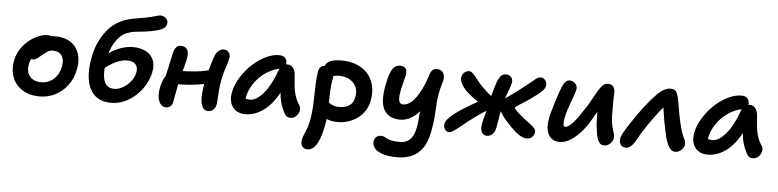

<svg xmlns="http://www.w3.org/2000/svg" viewBox="-54 -1062 6586 1625"><g transform="rotate(5 3239.0 -249.5)"><path d="M292 12Q204 12 144.5 -26.5Q85 -65 60.5 -129.5Q36 -194 51 -274Q62 -327 90.5 -370.5Q119 -414 158 -445.5Q197 -477 238.5 -494Q280 -511 315 -511Q330 -511 343.5 -506.5Q357 -502 365 -492Q373 -482 370 -465Q363 -435 346 -411.5Q329 -388 287 -373Q259 -362 236.5 -344.5Q214 -327 199 -304.5Q184 -282 179 -253Q166 -188 198 -148.5Q230 -109 296 -109Q356 -109 401 -149Q446 -189 459 -256Q471 -315 447 -349.5Q423 -384 372 -384Q346 -384 327 -372Q308 -360 284 -340Q266 -325 254 -315Q242 -305 231.5 -300Q221 -295 206 -295Q190 -295 177.5 -310Q165 -325 171 -358Q177 -385 197.5 -411.5Q218 -438 248 -459.5Q278 -481 311.5 -494Q345 -507 376 -507Q459 -507 511 -472.5Q563 -438 583 -378.5Q603 -319 587 -242Q572 -165 529.5 -108Q487 -51 425.5 -19.5Q364 12 292 12Z M900 13Q842 13 801.5 -6.5Q761 -26 736 -61Q711 -96 700 -142.5Q689 -189 690 -244Q691 -299 703 -358Q718 -435 746 -492.5Q774 -550 807.5 -590Q841 -630 878 -654.5Q915 -679 948 -692Q979 -703 1011 -709.5Q1043 -716 1073 -721Q1103 -726 1130 -731Q1176 -740 1208 -750Q1240 -760 1254 -760Q1270 -760 1285.5 -752Q1301 -744 1310 -728.5Q1319 -713 1314 -689Q1310 -669 1289 -655Q1268 -641 1234 -632Q1176 -617 1131.5 -612.5Q1087 -608 1050 -603.5Q1013 -599 976 -584Q948 -573 919.5 -543.5Q891 -514 868.5 -470.5Q846 -427 834 -372Q817 -286 819.5 -226.5Q822 -167 845.5 -137Q869 -107 915 -107Q945 -107 974 -120.5Q1003 -134 1027.5 -156Q1052 -178 1068.5 -205Q1085 -232 1090 -258Q1097 -292 1087.5 -313.5Q1078 -335 1056 -345.5Q1034 -356 1004 -356Q959 -356 906.5 -331Q854 -306 802 -261L756 -311Q789 -362 837 -398.5Q885 -435 939 -454Q993 -473 1044 -473Q1107 -473 1152.5 -450Q1198 -427 1218 -382Q1238 -337 1224 -270Q1213 -219 1184.5 -169Q1156 -119 1113 -78Q1070 -37 1015.5 -12Q961 13 900 13Z M1370 11Q1325 11 1306 -35Q1287 -81 1302 -157Q1315 -216 1338 -249Q1361 -282 1382 -294Q1394 -302 1411 -304.5Q1428 -307 1446 -307Q1519 -307 1594.5 -314.5Q1670 -322 1740 -346L1761 -243Q1708 -221 1647.5 -210Q1587 -199 1525.5 -195.5Q1464 -192 1406 -192L1332 -213Q1345 -272 1359 -334Q1373 -396 1383 -447Q1389 -477 1404 -498Q1419 -519 1444 -519Q1485 -519 1501 -493Q1517 -467 1508 -418Q1503 -395 1495.5 -365Q1488 -335 1479.5 -303Q1471 -271 1463.5 -242.5Q1456 -214 1452 -195Q1444 -152 1437.5 -114Q1431 -76 1423 -39Q1420 -18 1404.5 -3.5Q1389 11 1370 11ZM1724 11Q1691 11 1675.5 -18.5Q1660 -48 1659.5 -98.5Q1659 -149 1671 -210Q1691 -306 1707.5 -364.5Q1724 -423 1737 -457Q1747 -484 1767 -502Q1787 -520 1812 -520Q1838 -520 1854 -499.5Q1870 -479 1865 -452Q1858 -416 1842 -371.5Q1826 -327 1814 -268Q1804 -215 1800.5 -173.5Q1797 -132 1796 -101.5Q1795 -71 1791 -48Q1786 -24 1768.5 -6.5Q1751 11 1724 11Z M2041 10Q1991 10 1958.5 -13Q1926 -36 1913.5 -75.5Q1901 -115 1911 -163Q1920 -213 1946.5 -263.5Q1973 -314 2011 -359Q2049 -404 2094.5 -438.5Q2140 -473 2188.5 -493Q2237 -513 2284 -513Q2317 -513 2335 -493Q2353 -473 2346 -436Q2343 -421 2332.5 -412.5Q2322 -404 2307 -401Q2240 -390 2182.5 -351Q2125 -312 2086 -256.5Q2047 -201 2034 -141Q2030 -120 2030 -102.5Q2030 -85 2036 -58L1991 -149Q2011 -130 2027 -123Q2043 -116 2069 -116Q2124 -116 2184 -187Q2244 -258 2292 -394Q2300 -416 2318 -428.5Q2336 -441 2357 -441Q2388 -441 2406.5 -418Q2425 -395 2427 -364Q2431 -311 2435 -267.5Q2439 -224 2451 -184.5Q2463 -145 2490 -103Q2499 -89 2498.5 -71Q2498 -53 2488.5 -35Q2479 -17 2462 -5Q2445 7 2421 7Q2404 7 2393 0Q2382 -7 2375 -19Q2361 -44 2350 -70.5Q2339 -97 2331.5 -128.5Q2324 -160 2321 -201.5Q2318 -243 2319 -298L2367 -301Q2334 -212 2294 -152Q2254 -92 2210.5 -56.5Q2167 -21 2124 -5.5Q2081 10 2041 10Z M2824 8Q2768 8 2728 -10.5Q2688 -29 2668.5 -59Q2649 -89 2656 -123Q2659 -139 2672 -151.5Q2685 -164 2700 -164Q2714 -164 2725 -157.5Q2736 -151 2748 -142Q2760 -133 2779 -126.5Q2798 -120 2828 -120Q2876 -120 2910.5 -141.5Q2945 -163 2955 -215Q2963 -253 2954.5 -283.5Q2946 -314 2925 -336.5Q2904 -359 2873 -371Q2842 -383 2804 -383Q2786 -383 2767 -379.5Q2748 -376 2725 -376Q2708 -376 2694 -385Q2680 -394 2673 -409Q2666 -424 2670 -441Q2678 -481 2713 -497.5Q2748 -514 2814 -514Q2885 -514 2942 -491Q2999 -468 3036.5 -425.5Q3074 -383 3087.5 -324Q3101 -265 3087 -194Q3078 -148 3054.5 -111Q3031 -74 2995.5 -47.5Q2960 -21 2916.5 -6.5Q2873 8 2824 8ZM2589 261Q2571 261 2557.5 252Q2544 243 2537.5 225.5Q2531 208 2537 182Q2540 163 2546.5 147.5Q2553 132 2560 115.5Q2567 99 2575 76Q2583 53 2590 19Q2601 -37 2604.5 -89.5Q2608 -142 2608.5 -194Q2609 -246 2611 -298.5Q2613 -351 2622 -406Q2624 -422 2632 -433Q2640 -444 2651.5 -450Q2663 -456 2678 -456Q2702 -456 2721 -444Q2740 -432 2749.5 -412.5Q2759 -393 2754 -368Q2742 -310 2739.5 -257.5Q2737 -205 2736.5 -156Q2736 -107 2734 -57Q2732 -7 2721 46Q2712 89 2701 127.5Q2690 166 2674 196Q2658 226 2637 243.5Q2616 261 2589 261Z M3354 261Q3275 261 3226 244Q3177 227 3157 199.5Q3137 172 3142 142Q3153 92 3202 92Q3217 92 3228 97.5Q3239 103 3254 111Q3269 119 3293.5 124.5Q3318 130 3361 130Q3400 130 3427 115Q3454 100 3470 71.5Q3486 43 3494 5Q3501 -29 3504 -58Q3507 -87 3509 -117Q3511 -147 3515 -182.5Q3519 -218 3528 -264L3573 -231Q3542 -178 3511.5 -143.5Q3481 -109 3452 -90.5Q3423 -72 3397.5 -65Q3372 -58 3351 -58Q3254 -58 3213 -126Q3172 -194 3202 -343Q3216 -415 3232 -451Q3248 -487 3267 -500Q3286 -513 3308 -513Q3348 -513 3360 -490.5Q3372 -468 3363 -429Q3352 -386 3341.5 -343.5Q3331 -301 3327 -266Q3323 -231 3330.5 -210Q3338 -189 3365 -189Q3404 -189 3440.5 -225Q3477 -261 3508.5 -322.5Q3540 -384 3563 -457Q3572 -487 3585.5 -499.5Q3599 -512 3625 -512Q3647 -512 3663.5 -500Q3680 -488 3685.5 -463.5Q3691 -439 3679 -400Q3664 -350 3656.5 -309Q3649 -268 3646 -231.5Q3643 -195 3641.5 -157Q3640 -119 3635 -74Q3630 -29 3619 28Q3601 116 3562.5 167Q3524 218 3470.5 239.5Q3417 261 3354 261Z M4432 7Q4399 7 4364 -16.5Q4329 -40 4288 -82Q4238 -133 4211.5 -172Q4185 -211 4173 -231Q4170 -237 4168.5 -244.5Q4167 -252 4169 -261Q4171 -274 4181 -285.5Q4191 -297 4203 -305Q4234 -325 4270.5 -351Q4307 -377 4341.5 -404Q4376 -431 4403 -452Q4432 -476 4458 -497Q4484 -518 4503 -518Q4521 -518 4533.5 -508Q4546 -498 4552 -483Q4558 -468 4555 -453Q4552 -431 4532.5 -410Q4513 -389 4484 -367.5Q4455 -346 4424 -324Q4402 -309 4381.5 -296Q4361 -283 4345 -272.5Q4329 -262 4319.5 -255Q4310 -248 4309 -246Q4308 -241 4317 -229Q4326 -217 4346.5 -198.5Q4367 -180 4399 -155Q4430 -131 4452.5 -114.5Q4475 -98 4487 -82.5Q4499 -67 4496 -49Q4491 -25 4475 -9Q4459 7 4432 7ZM3770 11Q3755 11 3744 1Q3733 -9 3728 -24.5Q3723 -40 3726 -56Q3729 -78 3756.5 -106.5Q3784 -135 3828.5 -166.5Q3873 -198 3927 -229Q3964 -251 3985 -263Q4006 -275 4017.5 -281Q4029 -287 4036 -290L4054 -236Q4047 -239 4030.5 -246.5Q4014 -254 3989.5 -269.5Q3965 -285 3931 -311Q3902 -333 3878.5 -359Q3855 -385 3842.5 -412Q3830 -439 3834 -463Q3836 -477 3844.5 -489.5Q3853 -502 3866.5 -510Q3880 -518 3897 -518Q3915 -518 3934 -497Q3953 -476 3976 -446Q3999 -416 4028 -388Q4054 -362 4078 -342Q4102 -322 4122 -310L4099 -211Q4066 -195 4036.5 -175.5Q4007 -156 3970 -128Q3924 -95 3885.5 -63Q3847 -31 3817.5 -10Q3788 11 3770 11ZM4092 14Q4071 14 4058 0.5Q4045 -13 4041 -35.5Q4037 -58 4043 -87Q4047 -107 4054 -133Q4061 -159 4070 -192.5Q4079 -226 4087 -267Q4093 -294 4100.5 -325Q4108 -356 4117.5 -388.5Q4127 -421 4138 -451Q4146 -474 4163 -496Q4180 -518 4209 -518Q4239 -518 4254.5 -498.5Q4270 -479 4265 -451Q4260 -429 4247 -394.5Q4234 -360 4219.5 -320Q4205 -280 4198 -239Q4195 -228 4191 -204Q4187 -180 4182.5 -151.5Q4178 -123 4173.5 -97.5Q4169 -72 4166 -57Q4159 -25 4139.5 -5.5Q4120 14 4092 14Z M4711 12Q4672 12 4647.5 -4.5Q4623 -21 4611 -49Q4599 -77 4598 -111Q4597 -145 4604 -180Q4610 -210 4620.5 -247Q4631 -284 4642.5 -321.5Q4654 -359 4665.5 -391.5Q4677 -424 4684 -443Q4697 -478 4713.5 -496Q4730 -514 4749 -514Q4769 -514 4785 -504Q4801 -494 4809 -478Q4817 -462 4814 -443Q4811 -427 4801 -399.5Q4791 -372 4779 -338.5Q4767 -305 4755.5 -271Q4744 -237 4738 -207Q4733 -186 4731 -166Q4729 -146 4732 -133Q4735 -120 4747 -120Q4774 -120 4813.5 -165Q4853 -210 4899 -283Q4929 -328 4951.5 -369.5Q4974 -411 4993 -443.5Q5012 -476 5031 -495Q5050 -514 5073 -514Q5108 -514 5122.5 -493.5Q5137 -473 5135 -440Q5134 -414 5133.5 -375.5Q5133 -337 5133 -299Q5133 -261 5134 -235Q5137 -185 5145.5 -153.5Q5154 -122 5161 -100Q5168 -78 5165 -58Q5162 -41 5150.5 -25.5Q5139 -10 5123 -0.5Q5107 9 5089 9Q5062 9 5046.5 -11.5Q5031 -32 5023 -70Q5015 -108 5010 -160Q5008 -197 5007 -236Q5006 -275 5007 -313Q5008 -351 5010 -384L5056 -363Q5047 -345 5034 -320Q5021 -295 5002 -261.5Q4983 -228 4954 -180Q4923 -129 4882.5 -85Q4842 -41 4798.5 -14.5Q4755 12 4711 12Z M5272 12Q5253 12 5239.5 1.5Q5226 -9 5220.5 -26Q5215 -43 5219 -62Q5223 -84 5242 -117.5Q5261 -151 5288 -191.5Q5315 -232 5342 -272Q5367 -308 5395 -344Q5423 -380 5450 -411Q5477 -442 5499 -464Q5525 -489 5552 -504Q5579 -519 5609 -519Q5640 -519 5653 -502Q5666 -485 5674 -452Q5683 -413 5691.5 -358.5Q5700 -304 5711 -254Q5721 -212 5728.5 -185Q5736 -158 5743.5 -140.5Q5751 -123 5757 -110Q5765 -95 5768 -84Q5771 -73 5769 -57Q5767 -39 5755 -23.5Q5743 -8 5727 1Q5711 10 5693 10Q5671 10 5655 -4.5Q5639 -19 5628 -44.5Q5617 -70 5608 -100Q5602 -123 5594 -160.5Q5586 -198 5578 -241.5Q5570 -285 5564.5 -325Q5559 -365 5558 -391L5596 -392Q5574 -373 5543.5 -335.5Q5513 -298 5478.5 -250.5Q5444 -203 5412 -153.5Q5380 -104 5356 -60Q5336 -23 5315.5 -5.5Q5295 12 5272 12Z M5969 10Q5919 10 5886.5 -13Q5854 -36 5841.5 -75.5Q5829 -115 5839 -163Q5848 -213 5874.5 -263.5Q5901 -314 5939 -359Q5977 -404 6022.5 -438.5Q6068 -473 6116.5 -493Q6165 -513 6212 -513Q6245 -513 6263 -493Q6281 -473 6274 -436Q6271 -421 6260.5 -412.5Q6250 -404 6235 -401Q6168 -390 6110.5 -351Q6053 -312 6014 -256.5Q5975 -201 5962 -141Q5958 -120 5958 -102.5Q5958 -85 5964 -58L5919 -149Q5939 -130 5955 -123Q5971 -116 5997 -116Q6052 -116 6112 -187Q6172 -258 6220 -394Q6228 -416 6246 -428.5Q6264 -441 6285 -441Q6316 -441 6334.5 -418Q6353 -395 6355 -364Q6359 -311 6363 -267.5Q6367 -224 6379 -184.5Q6391 -145 6418 -103Q6427 -89 6426.5 -71Q6426 -53 6416.5 -35Q6407 -17 6390 -5Q6373 7 6349 7Q6332 7 6321 0Q6310 -7 6303 -19Q6289 -44 6278 -70.5Q6267 -97 6259.5 -128.5Q6252 -160 6249 -201.5Q6246 -243 6247 -298L6295 -301Q6262 -212 6222 -152Q6182 -92 6138.5 -56.5Q6095 -21 6052 -5.5Q6009 10 5969 10Z"/></g></svg>

Font: Shantell Sans SemiBold
Style: Italic
Weight: 600
Italic angle: -11°
Designer: Stephen Nixon, Anya Danilova, Shantell Martin
Foundry: Arrow Type
Version: Version 1.011;[c5ecc13dd]